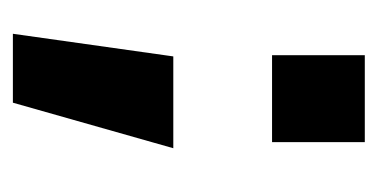

<svg xmlns="http://www.w3.org/2000/svg" viewBox="-168 -319 603 307"><g transform="rotate(90 133.5 -165.5)"><path d="M34 115.4 70.2 -141.1H217L144.2 115.4ZM68.3 -299V-447.3H207.3V-299Z"/></g></svg>

Font: Cairo
Style: Regular
Weight: 400
Designer: Mohamed Gaber, Accademia di Belle Arti di Urbino
Foundry: Kief Type Foundry, Accademia di Belle Arti di Urbino
Version: Version 3.120